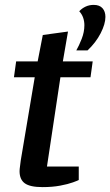

<svg xmlns="http://www.w3.org/2000/svg" viewBox="-20 -758 451 785"><path d="M154 7Q103 7 81.5 -8.5Q60 -24 60 -58Q60 -66 62 -79.5Q64 -93 65 -103L122 -442H37L46 -507H134L155 -615L258 -629L237 -507H359L350 -442H227L172 -77H302V-22Q299 -20 278.5 -12.5Q258 -5 226 1Q194 7 154 7ZM292 -552Q303 -571 314 -599Q325 -627 325 -655Q325 -671 320 -685.5Q315 -700 304 -712Q315 -724 330 -731Q345 -738 363 -738Q387 -738 399 -724.5Q411 -711 411 -689Q411 -660 391.5 -622Q372 -584 338 -552Z"/></svg>

Font: Faustina SemiBold
Style: Italic
Weight: 600
Italic angle: -8°
Designer: Alfonso Garcia
Foundry: http://www.omnibus-type.com
Version: Version 1.200